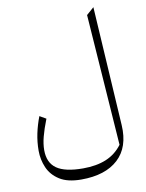

<svg xmlns="http://www.w3.org/2000/svg" viewBox="-105 -805 875 1152"><g transform="rotate(-10 332.0 -229.0)"><path d="M545.9 -732.4 590.3 -5.9Q598.6 129.4 520.5 201.4Q442.4 273.4 295.9 273.4Q212.9 273.4 164.1 242.4Q115.2 211.4 94 162.4Q72.8 113.3 72.8 59.6Q72.8 5.9 83.5 -44.9Q94.2 -95.7 113.3 -145L152.3 -122.6Q128.9 -63 117.7 -19.5Q106.4 23.9 106.4 61.5Q106.4 138.2 157.2 173.8Q208 209.5 317.9 209.5Q399.4 209.5 458.5 185.1Q517.6 160.6 557.1 107.9L500.5 -692.4Z"/></g></svg>

Font: Pinar-FD Light
Style: Regular
Weight: 300
Designer: Amin Abedi
Version: Version 2.000